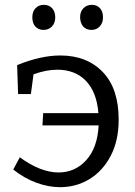

<svg xmlns="http://www.w3.org/2000/svg" viewBox="-20 -767 558 796"><path d="M35 -64 62 -115Q148 -52 223 -52Q291 -52 337.5 -103Q384 -154 389 -247H156L159 -298H388Q381 -385 336.5 -431.5Q292 -478 217 -478Q172 -478 119 -459L108 -377H55L51 -497Q149 -537 230 -537Q340 -537 406 -468.5Q472 -400 472 -271Q472 -184 439 -121Q406 -58 351 -24.5Q296 9 229 9Q182 9 132 -9Q82 -27 35 -64ZM360 -643Q337 -643 325 -657Q313 -671 312 -695Q312 -719 326 -733Q340 -747 360 -747Q382 -747 394.5 -733Q407 -719 407 -695Q407 -671 393 -657Q379 -643 360 -643ZM161 -643Q139 -643 126.5 -657Q114 -671 114 -695Q114 -719 127.5 -733Q141 -747 161 -747Q183 -747 196 -733Q209 -719 209 -695Q209 -671 195 -657Q181 -643 161 -643Z"/></svg>

Font: Bitter
Style: Regular
Weight: 400
Designer: Sol Matas, and Bitter project Authors
Foundry: Sol Matas
Version: Version 2.001